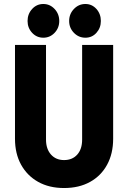

<svg xmlns="http://www.w3.org/2000/svg" viewBox="-20 -948 652 976"><path d="M305.7 7.8Q230 7.8 174.1 -23.4Q118.2 -54.7 87.2 -110.8Q56.2 -167 56.2 -242.7V-719.7H213.9V-238.3Q213.9 -190.9 239 -162.6Q264.2 -134.3 305.7 -134.3Q347.7 -134.3 372.6 -162.1Q397.5 -189.9 397.5 -238.3V-719.7H555.2V-242.7Q555.2 -167 524.4 -110.6Q493.7 -54.2 437.7 -23.2Q381.8 7.8 305.7 7.8ZM414.1 -756.3Q379.9 -756.3 355.7 -781.2Q331.5 -806.2 331.5 -841.3Q331.5 -877 355.7 -902.3Q379.9 -927.7 414.1 -927.7Q447.3 -927.7 470 -902.6Q492.7 -877.4 492.7 -841.3Q492.7 -806.2 470.2 -781.2Q447.8 -756.3 414.1 -756.3ZM200.2 -756.3Q166.5 -756.3 143.3 -781.2Q120.1 -806.2 120.1 -841.3Q120.1 -877 143.3 -902.3Q166.5 -927.7 200.2 -927.7Q233.9 -927.7 257.6 -902.3Q281.2 -877 281.2 -841.3Q281.2 -806.2 257.6 -781.2Q233.9 -756.3 200.2 -756.3Z"/></svg>

Font: Reddit Sans Condensed ExtraBold
Style: Regular
Weight: 800
Designer: Stephen Hutchings
Foundry: Reddit
Version: Version 1.014